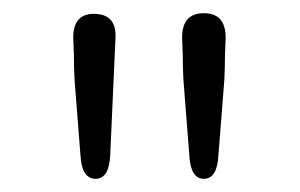

<svg xmlns="http://www.w3.org/2000/svg" viewBox="-20 -787 455 291"><path d="M125 -516Q104 -516 102 -551L93 -666Q92 -685 92 -704L91 -730Q91 -767 124 -766Q157 -765 155 -729L147 -551Q145 -516 125 -516ZM289 -516Q269 -516 267 -551L258 -666Q257 -685 257 -704L256 -730Q256 -767 289 -767Q322 -767 322 -730L321 -704Q321 -685 320 -666L311 -551Q309 -516 289 -516Z"/></svg>

Font: Resource Han Rounded CN Light
Style: Regular
Weight: 300
Designer: Cyano Hao (round all glyphs); Ryoko NISHIZUKA 西塚涼子 (kana, bopomofo & ideographs); Paul D. Hunt (Latin, Greek & Cyrillic)
Foundry: Cyano Hao
Version: 0.990